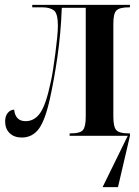

<svg xmlns="http://www.w3.org/2000/svg" viewBox="-20 -556 568 786"><path d="M69 7Q38 7 19.5 -11Q1 -29 1 -59Q1 -81 12 -94Q23 -107 38 -107Q40 -85 51.5 -72.5Q63 -60 85 -60Q121 -60 144.5 -93.5Q168 -127 187 -217Q192 -238 197 -270Q202 -302 206.5 -336.5Q211 -371 214 -401.5Q217 -432 217 -450Q217 -501 200.5 -513.5Q184 -526 153 -526H112V-536H512V-526H508Q470 -526 457 -513.5Q444 -501 444 -460V-79Q444 -37 456 -23.5Q468 -10 506 -10H512V0L463 210H400L503 0H265V-10H271Q308 -10 319.5 -23.5Q331 -37 331 -79V-524H233Q229 -418 215 -322.5Q201 -227 185 -155Q165 -63 138.5 -28Q112 7 69 7Z"/></svg>

Font: Noto Serif Display ExtraCondensed SemiBold
Style: Regular
Weight: 600
Width: 2
Designer: Monotype Design Team
Foundry: Monotype Imaging Inc.
Version: Version 2.009